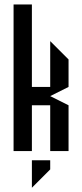

<svg xmlns="http://www.w3.org/2000/svg" viewBox="-20 -687 373 873"><path d="M125 0H41.7V-666.7H125V-291.7H208.3V-500L291.7 -416.7V-291.7L208.3 -250L291.7 -208.3V0H208.3V-208.3H125ZM125 41.7H208.3V83.3L125 166.7Z"/></svg>

Font: Yulong
Style: Regular
Weight: 400
Designer: GGBotNet
Foundry: f0n7.com
Version: 1.00